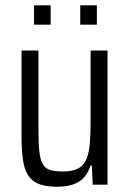

<svg xmlns="http://www.w3.org/2000/svg" viewBox="-20 -702 494 730"><path d="M196.2 8Q152.9 8 126.3 -3Q99.7 -14.1 85.5 -37.6Q71.3 -61.2 66.6 -98.4Q61.8 -135.5 61.8 -187.3V-510H126.2V-207.5Q126.2 -154.7 129.9 -123.1Q133.6 -91.6 143.9 -75.7Q154.2 -59.9 172.6 -55Q191 -50.1 220.5 -50.1Q257 -50.1 278.4 -62.2Q299.7 -74.3 309.4 -98.6Q319 -122.8 321.8 -159.5Q324.5 -196.2 324.5 -244.9V-510H388.9V0H332.5L329.1 -72.6H324Q315.9 -46 299.9 -27.9Q283.8 -9.7 258.5 -0.9Q233.1 8 196.2 8ZM109.4 -608.2V-681.7H172.6V-608.2ZM285.1 -608.2V-681.7H348.3V-608.2Z"/></svg>

Font: Saira Thin Condensed
Style: Regular
Weight: 100
Width: 3
Version: Version 1.101